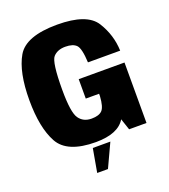

<svg xmlns="http://www.w3.org/2000/svg" viewBox="-152 -790 935 1064"><g transform="rotate(-20 316.0 -258.0)"><path d="M289.5 4Q421 3.5 463 -67L485.5 0H588V-356.5H318V-242H396.5V-228Q392.5 -165 373.5 -145.8Q354.5 -126.5 311 -126.5Q262.5 -126.5 237.2 -162.8Q212 -199 212 -331.5Q212 -495 237.2 -523Q262.5 -551 309 -551Q354 -551 374 -530.5Q394 -510 398 -426.5H588Q585 -519.5 534.5 -600.5Q484 -681.5 308.5 -681.5Q123.5 -681.5 72.2 -593.5Q21 -505.5 21 -340Q21 -178 70.8 -87Q120.5 4 289.5 4ZM236.5 167H300L364.5 28.5H261Z"/></g></svg>

Font: Anybody SemiCondensed ExtraBold
Style: Regular
Weight: 800
Width: 4
Version: Version 1.113;gftools[0.9.25]